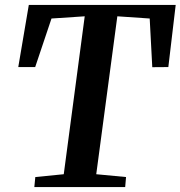

<svg xmlns="http://www.w3.org/2000/svg" viewBox="-20 -763 736 783"><path d="M120 0 124 -41 240 -52.5 325.5 -696.5 190 -687.5 123.5 -489.5H54.5L97.5 -743H696.5L666.5 -489.5L601 -489L590.5 -687.5L458.5 -696.5L372.5 -52.5L494 -41L490.5 0Z"/></svg>

Font: Merriweather 48pt SemiBold
Style: Italic
Weight: 600
Italic angle: -7.8°
Designer: Eben Sorkin
Foundry: Eben Sorkin
Version: Version 2.101